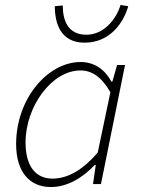

<svg xmlns="http://www.w3.org/2000/svg" viewBox="-20 -742 567 774"><path d="M185 12C251 12 313 -25 362 -77H366L355 0H387L484 -480H452L433 -413H429C404 -460 362 -492 305 -492C173 -492 45 -345 45 -161C45 -48 100 12 185 12ZM192 -22C125 -22 83 -70 83 -168C83 -313 189 -458 304 -458C350 -458 389 -433 425 -370L374 -127C317 -60 255 -22 192 -22ZM321 -570C425 -570 479 -653 497 -717L466 -722C449 -666 400 -602 328 -602C253 -602 233 -661 233 -720L201 -717C201 -648 224 -570 321 -570Z"/></svg>

Font: Source Sans Pro Light
Style: Italic
Weight: 300
Italic angle: -11°
Designer: Paul D. Hunt
Foundry: Adobe Systems Incorporated
Version: Version 3.006;hotconv 1.0.111;makeotfexe 2.5.65597